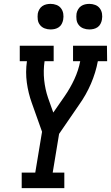

<svg xmlns="http://www.w3.org/2000/svg" viewBox="-20 -971 573 991"><path d="M92 0V-80H162L197 -291L144 -440Q126 -490 118.5 -544.5Q111 -599 119 -655H82V-735H257V-655H210Q203 -606 208 -558Q213 -510 228 -466L255 -390L314 -475Q343 -517 364 -562.5Q385 -608 394 -655H357V-735H532L533 -655H485Q474 -596 449.5 -539Q425 -482 388 -430L285 -280L252 -80H312V0ZM441 -819Q425 -819 410.5 -824.5Q396 -830 386.5 -842Q377 -854 375 -869.5Q373 -885 375 -901Q377 -912 383 -922.5Q389 -933 398.5 -939.5Q408 -946 419 -948.5Q430 -951 441 -951Q457 -951 471.5 -945.5Q486 -940 495 -928Q504 -916 506.5 -900.5Q509 -885 506 -869Q504 -858 498.5 -847.5Q493 -837 483.5 -830.5Q474 -824 463 -821.5Q452 -819 441 -819ZM241 -819Q225 -819 210.5 -824.5Q196 -830 186.5 -842Q177 -854 175 -869.5Q173 -885 175 -901Q177 -912 183 -922.5Q189 -933 198.5 -939.5Q208 -946 219 -948.5Q230 -951 241 -951Q257 -951 271.5 -945.5Q286 -940 295 -928Q304 -916 306.5 -900.5Q309 -885 306 -869Q304 -858 298.5 -847.5Q293 -837 283.5 -830.5Q274 -824 263 -821.5Q252 -819 241 -819Z"/></svg>

Font: Iosevka Curly Slab Medium
Style: Italic
Weight: 500
Italic angle: -9°
Monospace: yes
Designer: Belleve Invis
Foundry: Belleve Invis
Version: Version 22.1.2; ttfautohint (v1.8.4)